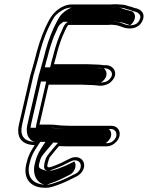

<svg xmlns="http://www.w3.org/2000/svg" viewBox="-20 -674 699 908"><path d="M206.4 96 206.5 95.5C208.3 87.5 212.2 75.4 215 70.1C220.1 62.7 258.7 17 258.7 17C270.1 17.7 281.2 18 292 18H485.3C511.2 18 539 -4.3 545 -30.5C551.1 -56.7 533.6 -79 507.7 -79H314.4C304.6 -79 295 -79.3 285.4 -80L285.1 -80H284.8C259.8 -80 243.4 -84.8 218.9 -84.8H166.7C166.7 -84.9 167.1 -87.2 167.4 -88.2L210.1 -273.5H367.8C383.6 -273.5 404.7 -271.5 420.5 -271.5C431.2 -271.5 444 -268.5 457.1 -268.5H457.7C474.8 -270.7 488.7 -272.6 503.7 -286C547.2 -325.1 516.4 -370.4 473.6 -365.5C466.4 -365.6 454.5 -368.5 441.9 -368.5C427.1 -368.5 407.9 -370.5 390.2 -370.5H235.5L238 -381.3C242.9 -396.8 247.4 -413.1 250.9 -428.5C260.9 -464.4 271.6 -496.1 286.2 -526C291.4 -537 297.3 -551.4 303.4 -556H482C490.5 -556 496.6 -556.2 503 -557H509.4L528.1 -555H528.6C535.6 -555 544.7 -550 553.2 -548H554C554.1 -548 557 -547 559.5 -545.6C587.6 -534.7 630.7 -535.2 650.5 -569.7C672.9 -608.8 646 -631.9 617.9 -636H617.3C617.2 -636 616.4 -636 615 -636.6C606.5 -640.1 599.3 -642.5 591.9 -644H591.2C590.8 -644 589 -644.3 586.3 -645.5C577.6 -649.1 568.8 -651.2 558.7 -652H558.4C553.9 -652 548.8 -652.3 543.8 -652.9C527.3 -655.4 518 -653 504.4 -653H321.3C272.9 -653 232.5 -617.8 211.8 -578.3C188.6 -535.8 169.4 -485.7 154.7 -431.6C147.3 -399.7 137.1 -367.3 128.3 -334.8L127.3 -330.7C126.8 -329.5 125 -324.7 124.3 -322L69.9 -86.3C56.1 -26.5 80.3 7.9 137.2 12L137.5 12H144.4C128.8 35.5 114.7 57.7 106.5 93.3C87 159.7 114.9 204.7 173.6 212.9C203.7 216.2 216.9 213.5 242.3 204.5C274.8 193.6 299.2 182 328.8 166.9L343.2 159.9C356.7 152.7 366.7 142.5 372.9 129.8C392.5 89.7 354.9 52.4 308.2 77.1L293.8 84.1C278.2 92.3 272.5 95.4 259.8 100.7L241.9 107.9C238 109.8 225.5 114.6 216 117H209.3C204.9 116 203.2 114.4 203.9 111.5L204.1 110.6C203.8 105.9 204.5 100.8 206.4 96ZM485.4 -571H301.1L295.9 -567.1C281.3 -556.1 276.9 -539 272.5 -529.6C257.3 -498.6 246.2 -465.5 236.1 -429.2L236 -428.8L235.9 -428.5C232.4 -413.4 228 -397.2 223.2 -381.9L217.1 -355.5H386.7C403.4 -355.5 422.4 -353.5 438.4 -353.5C449.1 -353.5 459.7 -350.7 469.9 -350.5L470.9 -350.5C499.7 -353.8 527.5 -325.4 494.7 -296C484.8 -287.1 475.6 -285.5 460.1 -283.5C448.3 -283.6 437.3 -286.5 424 -286.5C409.2 -286.5 388.2 -288.5 371.3 -288.5H198.6L152.4 -88.2C151.9 -86.2 151.6 -84.6 151.5 -83.7L149.3 -69.8H215.4C243.5 -69.8 278 -64 310.9 -64H504.3C521.7 -64 534.1 -48.2 530 -30.5C526 -12.8 506.3 3 488.8 3H295.4C282.2 3 267.5 2.3 254.2 1.5C248.8 7.8 214.6 46.8 202.8 63.9C194.9 75.4 188.7 99.9 188.6 111.4C187.2 130.4 198.1 130.6 204.2 132H214.5C225.5 129.2 240.6 123.6 245.4 121.3L262.9 114.4C276.4 108.7 283.4 104.9 298.3 97.1L312.7 90.1C324.7 83.8 334 83 342.2 85.2C371.5 92.8 367.3 131.2 338.8 146.9L324.4 153.9C294.6 169.1 272.1 179.8 240.3 190.4C215.5 199.2 207.3 201.1 178.8 198C127.4 190.9 103.9 153.3 121.4 93.7L121.5 93.3C129.1 60.3 141.3 41.3 156.8 17.9L170.6 -3H141.4C91.2 -6.9 72.8 -33.6 84.9 -86.3L139.3 -322C139.8 -324.1 141.4 -327.8 142 -329L143.2 -334.5C152.2 -367.7 162.1 -399.1 169.6 -431.4C184.5 -485.8 202.6 -532.6 225.2 -574C238.8 -600.1 250.1 -610.6 273 -624.7C287.8 -633.6 302.6 -638 317.8 -638H500.9C517 -638 523.7 -640.2 538.4 -638.1C544.2 -637.3 549.9 -637 554.7 -637C563.6 -636.2 570.3 -634.6 577.6 -631.5C581.6 -629.7 583.2 -629.5 587.7 -628.8C592.3 -627.8 599.4 -625.5 606.4 -622.6C619.8 -616.9 605 -622.3 604.6 -622.5C632.4 -617.7 655.1 -605.5 637.4 -574.6C625.3 -553.3 594.4 -549.7 568.7 -559.4C562.6 -562.4 564.5 -562 560 -562.8C551.9 -564.9 545.1 -569.4 532 -570L513.7 -572H505.5C499.5 -571.3 494.1 -571 485.4 -571ZM164.3 -322 109.9 -86.3C96.4 -27.7 127.8 -5.2 145.5 -3H194.8L183.3 14.4C167.7 38 154.5 58.4 146.4 93.4C127.1 159.5 163.4 194.3 189.3 198.7C204.9 200.2 195.5 201.3 216.5 193.8C246.7 183.8 267.3 174 297.4 158.6L311.5 151.7C333.3 139.8 345.3 107 331.4 89.4C315.1 97.3 304.9 103.3 288.4 110.3L271.5 117C263.1 120.8 251.9 125.2 236.6 129.2L225.4 132H195C176.9 127.8 161.8 120.5 163.9 111.4C163.7 106.9 164.3 101.6 166.5 95.5C168.5 87 172 75.2 175.7 68.4C180.7 59.4 220.3 13.9 220.5 13.6L232 0L268.3 2.2C277.8 2.7 286.8 3 295.4 3H479.5C488.4 -1.9 501.5 -15.3 505 -30.5C508.5 -45.5 502.1 -58.7 494.9 -64H310.9C284.8 -64 220.2 -69.8 215.4 -69.8H124.3L126.6 -84.4C126.7 -84.8 127.1 -86.9 127.4 -88.2L173.6 -288.5H371.3C394.8 -288.5 415.9 -286.5 424 -286.5C441.6 -286.5 449.6 -284.7 456.3 -283.9C456.3 -283.9 458.9 -283.7 466.8 -290.8C493.5 -314.7 484.3 -342.3 470.6 -350.5C449.5 -350.9 439.2 -353.4 438 -353.5C415.5 -353.6 396.9 -355.5 386.7 -355.5H192.1L198.1 -381.5C203.1 -397.5 207.3 -412.9 211 -428.6C221.1 -464.9 231.8 -497 246.7 -527.4C251.9 -538.4 254.3 -551.7 267.8 -561.7L280.1 -571H485.4C495.8 -571 493 -571.2 500.1 -572H518.4L537.9 -569.9C566.6 -567.6 574.4 -562 578.8 -560.5C582.3 -559.3 584.8 -558.8 591.3 -555.8C591.9 -555.6 593.8 -555.1 594.7 -554.8C598.6 -556.8 605.8 -562.2 611.3 -571.6C629.2 -603 609.3 -618.9 601.5 -621.5C585.8 -624.6 566.9 -629.9 555 -635.1C547.3 -638.3 535.3 -637.9 525.4 -639C524.9 -639 516.2 -638 500.9 -638H319C317.6 -637.7 309.7 -635.2 300.9 -629.9C278.7 -616.2 265.7 -604.4 251.2 -576.6C228.2 -534.6 209.4 -485.8 194.6 -431.5C187.2 -399.5 177.1 -367.5 168.3 -334.7L167.2 -330C166.8 -329.1 164.9 -324.3 164.3 -322Z"/></svg>

Font: HoneyBee
Style: BlurIt
Weight: 700
Foundry: Cannot Into Space Fonts
Version: Version 0.89